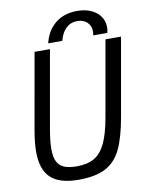

<svg xmlns="http://www.w3.org/2000/svg" viewBox="-98 -978 816 1056"><g transform="rotate(-10 310.0 -450.0)"><path d="M50.5 -184.5Q50.5 -233 62 -299L137.5 -727H223.5L147.5 -295.5Q135.5 -228 135.5 -184Q135.5 -139.5 148.2 -114Q161 -88.5 187.5 -77.5Q214 -66.5 258 -66.5Q316.5 -66.5 354.8 -88.2Q393 -110 417.8 -161Q442.5 -212 458.5 -301.5L533.5 -727H620.5L544 -293Q524 -179 493.2 -115.2Q462.5 -51.5 406.5 -21.8Q350.5 8 255 8Q149 8 99.8 -38Q50.5 -84 50.5 -184.5ZM406.5 -908Q450.5 -908 484 -893Q517.5 -878 535.8 -851.5Q554 -825 554 -791Q554 -777.5 550 -760H471Q473.5 -772.5 473.5 -782Q473.5 -813.5 452.8 -833.2Q432 -853 398 -853Q361 -853 335.2 -828.8Q309.5 -804.5 298.5 -760H219.5Q236 -829 284.5 -868.5Q333 -908 406.5 -908Z"/></g></svg>

Font: JuliaMono
Style: Italic
Weight: 400
Italic angle: -9°
Monospace: yes
Designer: cormullion
Foundry: corm
Version: Version 0.057; ttfautohint (v1.8.4)